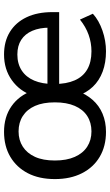

<svg xmlns="http://www.w3.org/2000/svg" viewBox="183 -719 545 951"><g transform="rotate(-90 455.5 -243.5)"><path d="M278 9Q207 9 154.5 -22Q102 -53 73 -110Q44 -167 44 -244Q44 -322 73 -378Q102 -434 154.5 -465Q207 -496 278 -496Q352 -496 405 -459Q458 -422 482 -355H458Q480 -419 534 -457.5Q588 -496 661 -496Q726 -496 773 -467Q820 -438 845.5 -384.5Q871 -331 871 -256V-223H495V-281H810L794 -270Q794 -320 778.5 -356Q763 -392 733.5 -411Q704 -430 661 -430Q615 -430 582 -408.5Q549 -387 532 -347Q515 -307 515 -252V-246Q515 -187 533 -146Q551 -105 587 -84Q623 -63 677 -63Q719 -63 758.5 -77Q798 -91 834 -120L863 -56Q830 -26 779.5 -8.5Q729 9 677 9Q621 9 576.5 -7.5Q532 -24 501.5 -56Q471 -88 455 -134H481Q465 -90 436.5 -57.5Q408 -25 367.5 -8Q327 9 278 9ZM280 -63Q324 -63 356.5 -84Q389 -105 406.5 -145.5Q424 -186 424 -244Q424 -303 406.5 -342.5Q389 -382 356.5 -403Q324 -424 280 -424Q237 -424 204.5 -403Q172 -382 154 -342.5Q136 -303 136 -244Q136 -186 154 -145.5Q172 -105 204.5 -84Q237 -63 280 -63Z"/></g></svg>

Font: Nunito Sans 12pt ExtraLight 12pt Medium
Style: Regular
Weight: 500
Version: Version 3.101;gftools[0.9.27]